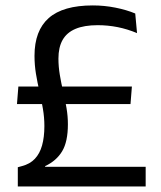

<svg xmlns="http://www.w3.org/2000/svg" viewBox="-20 -670 577 690"><path d="M41 -296 46 -359H454L449 -296ZM141.5 -70.5H503.5V0H44V-69L58.5 -73Q87.5 -80.5 105.2 -99.2Q123 -118 131.2 -147.5Q139.5 -177 139.5 -217Q139.5 -248 134.2 -279Q129 -310 121.8 -341.5Q114.5 -373 109.2 -404.8Q104 -436.5 104 -469.5Q104 -560 155.2 -605.2Q206.5 -650.5 313.5 -650.5Q355 -650.5 395 -642.5Q435 -634.5 466 -621.5L472.5 -551Q438 -565.5 402.8 -572.5Q367.5 -579.5 331 -579.5Q282.5 -579.5 251.2 -566.2Q220 -553 205 -526.5Q190 -500 190 -459.5Q190 -430.5 195 -400.8Q200 -371 207 -341.2Q214 -311.5 219 -282Q224 -252.5 224 -223.5Q224 -160.5 203.2 -126.2Q182.5 -92 143 -73.5Z"/></svg>

Font: Anek Latin Medium
Style: Regular
Weight: 400
Version: Version 1.003